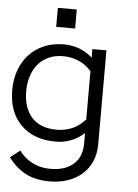

<svg xmlns="http://www.w3.org/2000/svg" viewBox="-58 -681 661 918"><g transform="rotate(5 272.5 -222.0)"><path d="M431.2 -4.9Q431.2 42 415 78.6Q398.9 115.2 369.9 140.6Q340.8 166 301.5 179.4Q262.2 192.9 213.9 192.9Q146 192.9 98.4 167.5Q50.8 142.1 16.1 94.2L63 58.1Q84 89.8 123.5 111.3Q163.1 132.8 213.9 132.8Q283.2 132.8 323.5 97.9Q363.8 63 363.8 -2.9V-51.8Q304.2 1 228 1Q121.1 1 60.1 -60.1Q-1 -121.1 -1 -227.1Q-1 -278.8 14.9 -322.5Q30.8 -366.2 60.3 -398.2Q89.8 -430.2 132.3 -448Q174.8 -465.8 228 -465.8Q265.1 -465.8 300 -452.9Q335 -439.9 363.8 -414.1V-455.1H431.2ZM363.8 -349.1Q335 -380.9 300.5 -395Q266.1 -409.2 228 -409.2Q188 -409.2 157.5 -395Q127 -380.9 106.9 -356.4Q86.9 -332 76.4 -298.6Q65.9 -265.1 65.9 -227.1Q65.9 -148.9 106.4 -102.5Q147 -56.2 228 -56.2Q266.1 -56.2 300.5 -70.6Q335 -85 363.8 -117.2ZM272.9 -545.9H182.1V-637.2H272.9Z"/></g></svg>

Font: Anonymous Pro
Style: Regular
Weight: 400
Monospace: yes
Designer: Mark Simonson
Version: Version 1.003